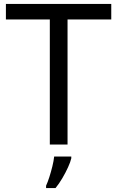

<svg xmlns="http://www.w3.org/2000/svg" viewBox="-20 -734 596 975"><path d="M323 0H233V-635H10V-714H545V-635H323ZM342 70Q338 88 325.5 115.5Q313 143 296.5 171Q280 199 262 221H214V209Q222 192 230.5 165.5Q239 139 246 110.5Q253 82 255 61H342Z"/></svg>

Font: Noto Sans Lao Looped
Style: Regular
Weight: 400
Designer: Mark Frömberg, Ben Mitchell
Foundry: The Fontpad Ltd
Version: Version 1.001